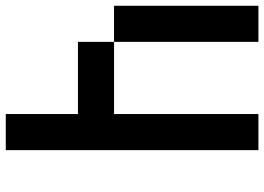

<svg xmlns="http://www.w3.org/2000/svg" viewBox="-145 -770 915 665"><g transform="rotate(90 312.5 -437.5)"><path d="M500 0H375V-250H125V-375H375V-875H500ZM0 -375V-875H125V-375Z"/></g></svg>

Font: Galmuri7 Regular
Style: Regular
Weight: 400
Designer: Lee Minseo (quiple)
Version: Version 2.399;hotconv 1.1.1;makeotfexe 2.6.0 DEVELOPMENT